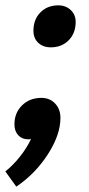

<svg xmlns="http://www.w3.org/2000/svg" viewBox="-36 -512 334 718"><path d="M247 -430Q247 -388 221 -361.5Q195 -335 154 -335Q125 -335 107 -352Q89 -369 89 -397Q89 -439 115 -465.5Q141 -492 182 -492Q210 -492 228.5 -474.5Q247 -457 247 -430ZM190 -71Q190 -8 143 65Q96 138 25 186L-16 129Q12 107 38 74.5Q64 42 80 8Q76 9 69 9Q46 9 32 -6.5Q18 -22 18 -47Q18 -90 46.5 -118Q75 -146 119 -146Q150 -146 170 -125Q190 -104 190 -71Z"/></svg>

Font: Sarabun SemiBold
Style: Italic
Weight: 600
Italic angle: -10°
Designer: Suppakit Chalermlarp | Katatrad Co.,Ltd.
Foundry: Cadson Demak Co.,Ltd.
Version: Version 1.000; ttfautohint (v1.6)